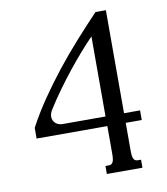

<svg xmlns="http://www.w3.org/2000/svg" viewBox="-82 -796 750 864"><g transform="rotate(-10 293.0 -363.5)"><path d="M375.5 -255.9V-621.6Q350.1 -595.7 320.3 -561.8Q290.5 -527.8 259.8 -489.3Q229 -450.7 199.2 -409.4Q169.4 -368.2 144.5 -328.1Q134.3 -312 134.3 -296.9Q134.3 -279.8 146.7 -267.8Q159.2 -255.9 181.6 -255.9ZM460 -85Q460 -69.8 461.4 -60.5Q462.9 -51.3 466.3 -45.9Q469.7 -40.5 474.4 -38.6Q479 -36.6 485.8 -36.6H499V0H336.4V-36.6H350.1Q356.4 -36.6 361.3 -38.6Q366.2 -40.5 369.6 -45.9Q373 -51.3 374.5 -60.5Q376 -69.8 376 -85V-211.9H52.7V-260.7Q85.4 -322.3 127 -383.1Q168.5 -443.8 215.1 -502.7Q261.7 -561.5 312 -617.7Q362.3 -673.8 412.6 -726.6H460V-255.9H533.2V-211.9H460Z"/></g></svg>

Font: Arian AMU Serif
Style: Regular
Weight: 400
Designer: Ruben Hakobyan (Tarumian)
Foundry: Ruben Hakobyan (Tarumian)
Version: Version 1.002